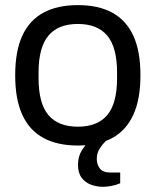

<svg xmlns="http://www.w3.org/2000/svg" viewBox="-20 -558 610 752"><path d="M284.8 12Q205.2 12 150.4 -17.5Q95.6 -47 67.5 -108Q39.5 -169 39.5 -263Q39.5 -358 67.5 -418.5Q95.6 -479 150.4 -508.5Q205.2 -538 284.8 -538Q365.3 -538 419.6 -508.5Q473.9 -479 502 -418.5Q530.1 -358 530.1 -263Q530.1 -169 502 -108Q473.9 -47 419.6 -17.5Q365.3 12 284.8 12ZM284.8 -61.8Q361.8 -61.8 400.2 -107.4Q438.5 -153.1 438.5 -252.3V-273.7Q438.5 -372.4 400.2 -418.3Q361.8 -464.2 284.8 -464.2Q208.2 -464.2 169.6 -418.3Q131 -372.4 131 -273.7V-252.3Q131 -153.1 169.6 -107.4Q208.2 -61.8 284.8 -61.8ZM383.6 173.7Q360 173.7 337.4 165.7Q314.7 157.7 300.1 138.7Q285.5 119.6 285.5 87.9Q285.5 54.6 300.6 30.8Q315.7 7 336.6 -12H394.9V-6.2Q384 3.8 371.5 22.2Q359.1 40.5 359.1 64.8Q359.1 86.1 371 101.9Q383 117.7 412.7 117.7H450.8V159.7Q435.6 166.7 416.7 170.2Q397.8 173.7 383.6 173.7Z"/></svg>

Font: Archivo Variable SemiBold
Style: Regular
Weight: 600
Designer: Hector Gatti
Foundry: Omnibus-Type
Version: Version 2.001